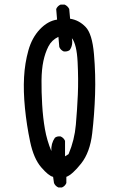

<svg xmlns="http://www.w3.org/2000/svg" viewBox="-20 -784 540 849"><path d="M238.3 44.9Q224.6 39.1 218.8 25.4L214.8 -2Q195.3 -5.9 162.1 -44.4Q128.9 -83 113.3 -157.2Q97.7 -231.4 90.3 -306.2Q83 -380.9 86.4 -442.9Q89.8 -504.9 105.5 -561Q121.1 -617.2 156.2 -654.3Q191.4 -691.4 232.4 -697.3L228.5 -744.1Q234.4 -757.8 248 -763.7H265.6Q279.3 -757.8 286.1 -744.1L290 -701.2Q329.1 -695.3 358.4 -665Q387.7 -634.8 395.5 -544.9Q403.3 -455.1 400.4 -366.7Q397.5 -278.3 387.7 -194.3Q377.9 -110.4 338.9 -61Q299.8 -11.7 273.4 -2V25.4Q267.6 39.1 253.9 44.9ZM283.2 -102.5Q309.6 -165 315.4 -232.4Q321.3 -299.8 324.2 -365.7Q327.1 -431.6 323.2 -509.8Q319.3 -587.9 297.9 -615.2Q303.7 -584 288.1 -562.5Q277.3 -554.7 261.7 -556.6Q248 -562.5 242.2 -576.2L238.3 -621.1Q209 -607.4 194.3 -579.1Q179.7 -550.8 171.9 -514.2Q164.1 -477.5 163.6 -428.2Q163.1 -378.9 166.5 -320.8Q169.9 -262.7 178.7 -212.9Q187.5 -163.1 207 -116.2Q205.1 -149.4 222.7 -174.8Q232.4 -182.6 248 -180.7Q261.7 -174.8 267.6 -161.1V-92.8Z"/></svg>

Font: JasonHandwriting2
Style: Regular
Weight: 400
Version: Version 1.05.10